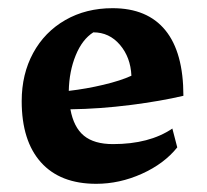

<svg xmlns="http://www.w3.org/2000/svg" viewBox="-20 -438 505 469"><path d="M33 -191Q33 -257 61 -308.5Q89 -360 139.5 -389Q190 -418 255 -418Q340 -418 384 -364Q428 -310 428 -204Q373 -191 298.5 -181.5Q224 -172 152 -171Q160 -127 185 -106.5Q210 -86 256 -86Q345 -86 401 -124L413 -78Q381 -38 326.5 -13.5Q272 11 215 11Q127 11 80 -41.5Q33 -94 33 -191ZM301 -253Q299 -298 273 -328.5Q247 -359 208 -359Q181 -342 165 -303Q149 -264 148 -216Q191 -221 233 -231Q275 -241 301 -253Z"/></svg>

Font: Mirza SemiBold
Style: Regular
Weight: 600
Designer: Arabic design by Kourosh Beigpour, Latin design by Eduardo Tunni, engineering by Lasse Fister
Version: Version 1.0010g